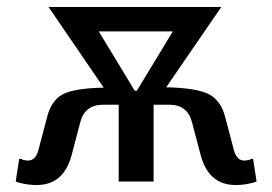

<svg xmlns="http://www.w3.org/2000/svg" viewBox="-20 -520 780 550"><path d="M85 10Q62 10 42 5Q35 4 25 0L35 -65H40L46 -62Q56 -60 60 -60Q82 -60 90 -90L115 -185Q127 -232 159 -249.5Q191 -267 277 -269L119 -500H614L456 -270Q544 -268 578.5 -250Q613 -232 625 -185L650 -90Q658 -60 680 -60Q684 -60 694 -62L700 -65H705L715 0Q705 4 698 5Q678 10 655 10Q578 10 555 -75L530 -170Q517 -220 465 -220H420V0H320V-220H275Q223 -220 210 -170L185 -75Q162 10 85 10ZM366 -260H372L475 -430H263Z"/></svg>

Font: Scada
Style: Regular
Weight: 400
Designer: Jovanny Lemonad
Foundry: Jovanny Lemonad
Version: Version 4.100;PS 004.100;hotconv 1.0.88;makeotf.lib2.5.64775